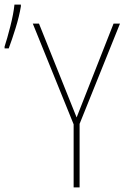

<svg xmlns="http://www.w3.org/2000/svg" viewBox="-38 -817 558 837"><path d="M0 -606Q14 -643 30 -694.5Q46 -746 53 -789V-797H25Q21 -757 7 -702Q-7 -647 -18 -614V-606ZM309 0V-277L485 -714H457L296 -305L132 -714H105L283 -275V0Z"/></svg>

Font: Noto Sans Mono UI Condensed Thin
Style: Regular
Weight: 250
Width: 3
Designer: Monotype Design team
Foundry: Monotype Imaging Inc.
Version: 1.000